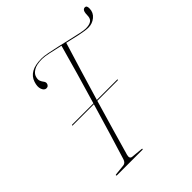

<svg xmlns="http://www.w3.org/2000/svg" viewBox="-203 -876 1008 1008"><g transform="rotate(-45 301.5 -371.5)"><path d="M198.5 -39Q191.5 -13.5 211.5 -12L274 -6Q278 -6 278 -3Q278 0 274 0H86Q81 0 81 -3Q81 -7 87 -7L144.5 -13Q161.5 -14.5 168.5 -36Q189.5 -103.5 213.8 -184Q238 -264.5 263 -349.5H105Q102.5 -349.5 104 -352Q104 -354.5 107 -354.5H264.5Q290 -440 314.5 -525.2Q339 -610.5 360 -687Q321.5 -696 288.5 -703Q255.5 -710 238.5 -710Q198 -710 176.8 -697.2Q155.5 -684.5 150.5 -667Q145 -648.5 149.8 -637.5Q154.5 -626.5 160.8 -618.8Q167 -611 166 -602Q165 -594.5 159.5 -589.2Q154 -584 144.5 -584.5Q130.5 -586 123.5 -605Q116.5 -624 126 -653Q135.5 -682.5 162.8 -698.2Q190 -714 239.5 -714Q255.5 -714 284 -708.5Q312.5 -703 347 -695.2Q381.5 -687.5 415 -679.5Q448.5 -671.5 475.2 -666Q502 -660.5 514.5 -660.5Q558.5 -660.5 566.5 -686.5Q569 -695 569 -706Q569 -717 571.5 -727Q576 -743 589.5 -743Q603 -743 602.5 -721Q602 -691 579.2 -672.5Q556.5 -654 527.5 -654Q506.5 -654 468.2 -662Q430 -670 388.5 -680Q365 -604.5 339.8 -521Q314.5 -437.5 290 -354.5H441.5Q443.5 -354.5 443.5 -352Q442 -349.5 439.5 -349.5H288.5Q263 -263 239.8 -183Q216.5 -103 198.5 -39Z"/></g></svg>

Font: Fraunces 144pt S000 Thin
Style: Italic
Weight: 100
Italic angle: -16°
Version: Version 1.000; ttfautohint (v1.8.3)